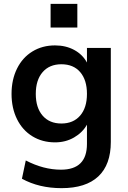

<svg xmlns="http://www.w3.org/2000/svg" viewBox="-20 -754 663 998"><path d="M556 -505V-16Q556 102 491 163Q426 224 300 224Q183 224 94 175L114 80Q206 128 297 128Q432 128 432 -6V-106Q409 -65 365 -39.5Q321 -14 266 -14Q200 -14 148.5 -45.5Q97 -77 68.5 -134.5Q40 -192 40 -266Q40 -340 68.5 -397.5Q97 -455 148.5 -486.5Q200 -518 266 -518Q322 -518 365.5 -494.5Q409 -471 432 -429V-505ZM432 -266Q432 -338 397 -379Q362 -420 299 -420Q237 -420 201.5 -379Q166 -338 166 -266Q166 -194 201.5 -153Q237 -112 299 -112Q361 -112 396.5 -153Q432 -194 432 -266ZM382 -734V-611H243V-734Z"/></svg>

Font: Muli
Style: Bold
Weight: 700
Designer: Vernon Adams
Foundry: Vernon Adams
Version: Version 2.001